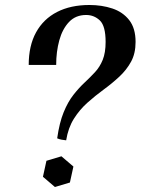

<svg xmlns="http://www.w3.org/2000/svg" viewBox="-20 -735 563 769"><path d="M325 -675Q283 -675 256.5 -647Q230 -619 217.5 -573.5Q205 -528 205 -475H95Q95 -552 124.5 -605.5Q154 -659 208.5 -687Q263 -715 338 -715Q388 -715 430 -701Q472 -687 497.5 -654.5Q523 -622 523 -567Q523 -521 505 -488Q487 -455 458 -428Q429 -401 395.5 -376.5Q362 -352 330.5 -324Q299 -296 276 -259.5Q253 -223 245 -173Q236 -174 227 -175.5Q218 -177 209 -181Q218 -244 235 -285.5Q252 -327 274 -355Q296 -383 318.5 -404Q341 -425 360.5 -446Q380 -467 391.5 -495.5Q403 -524 403 -567Q403 -631 380 -653Q357 -675 325 -675ZM226 -109 274 -68 260 -4 200 14 152 -27 166 -91Z"/></svg>

Font: Poltawski Nowy
Style: Italic
Weight: 400
Italic angle: -12°
Designer: Adam Pótawski, Mateusz Machalski, Borys Kosmynka, Ania Wieluska
Foundry: Capitalics.wtf
Version: Version 1.001;gftools[0.9.25]